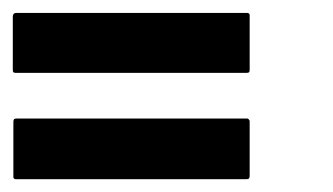

<svg xmlns="http://www.w3.org/2000/svg" viewBox="-60 -570 520 300"><path d="M330.1 -378.9Q330.1 -350.6 330.1 -294.9Q330.1 -293 329.1 -291Q327.1 -290 325.2 -290Q205.1 -290 -35.2 -290Q-37.1 -290 -38.1 -291Q-39.1 -292 -39.1 -293Q-39.1 -293.9 -39.1 -295.9Q-39.1 -324.2 -39.1 -379.9Q-39.1 -381.8 -38.1 -383.8Q-36.1 -384.8 -34.2 -384.8Q85.9 -384.8 326.2 -384.8Q328.1 -384.8 329.1 -382.8Q330.1 -381.8 330.1 -380.9Q330.1 -379.9 330.1 -378.9ZM330.1 -544.9Q330.1 -516.6 330.1 -460.9Q330.1 -458 329.1 -457Q327.1 -456.1 325.2 -456.1Q205.1 -456.1 -35.2 -456.1Q-37.1 -456.1 -39.1 -457Q-40 -458 -40 -460.9Q-40 -488.3 -40 -544.9Q-40 -546.9 -38.1 -548.8Q-37.1 -549.8 -34.2 -549.8Q85.9 -549.8 326.2 -549.8Q328.1 -549.8 329.1 -548.8Q330.1 -547.9 330.1 -546.9Q330.1 -545.9 330.1 -544.9Z"/></svg>

Font: Typeface
Style: Regular
Weight: 400
Version: Version 1.0